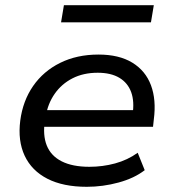

<svg xmlns="http://www.w3.org/2000/svg" viewBox="-20 -710 662 739"><path d="M314 9Q223 9 162.5 -22Q102 -53 75 -110.5Q48 -168 58 -246Q68 -322 107.5 -379Q147 -436 211.5 -468Q276 -500 359 -500Q438 -500 489 -469Q540 -438 561 -382Q582 -326 572 -250L569 -222H130L139 -286H512L490 -268Q498 -319 485 -355Q472 -391 439.5 -410.5Q407 -430 356 -430Q301 -430 259 -408.5Q217 -387 190.5 -349Q164 -311 156 -262L153 -247Q144 -190 160 -150Q176 -110 217.5 -89Q259 -68 324 -68Q375 -68 423 -81Q471 -94 510 -122L537 -55Q497 -24 436.5 -7.5Q376 9 314 9ZM215 -624 226 -690H572L561 -624Z"/></svg>

Font: Nunito Sans 10pt SemiExpanded Medium
Style: Italic
Weight: 500
Width: 6
Italic angle: -9°
Designer: Vernon Adams
Foundry: Vernon Adams
Version: Version 3.101;gftools[0.9.27]